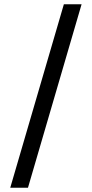

<svg xmlns="http://www.w3.org/2000/svg" viewBox="-20 -784 431 899"><path d="M28 95 279 -764H362L111 95Z"/></svg>

Font: DVN - DM Sans
Style: Regular
Weight: 400
Designer: Colophon Foundry, Jonny Pinhorn
Foundry: Colophon Foundry
Version: Version 4.004;gftools[0.9.30]